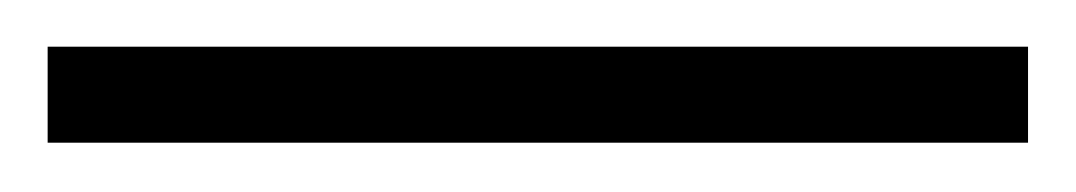

<svg xmlns="http://www.w3.org/2000/svg" viewBox="-24 -820 454 81"><path d="M409.7 -759.8H-3.9V-800.3H409.7Z"/></svg>

Font: Open Sans Condensed Light
Style: Regular
Weight: 300
Width: 3
Designer: Monotype Design Team
Foundry: Monotype Imaging Inc.
Version: Version 3.003; ttfautohint (v1.8.4)